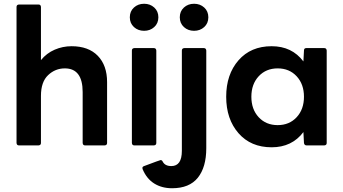

<svg xmlns="http://www.w3.org/2000/svg" viewBox="-20 -774 1827 1022"><path d="M537 0H433Q421 0 420 -13V-284Q420 -410 325 -410Q274 -410 236 -374Q198 -338 198 -264V-13Q198 -1 185 0H81Q69 0 68 -13V-737Q68 -749 81 -750H185Q197 -750 198 -737V-454Q228 -491 271 -509.5Q314 -528 361 -528Q451 -528 500.5 -477Q550 -426 550 -337V-13Q550 -1 537 0Z M747 -610Q715 -610 693 -630Q671 -650 671 -682Q671 -714 693 -734Q715 -754 747 -754Q779 -754 801 -734Q823 -714 823 -682Q823 -650 801 -630Q779 -610 747 -610ZM799 0H695Q683 0 682 -13V-505Q682 -517 695 -518H799Q811 -518 812 -505V-13Q812 -1 799 0Z M1013 -610Q981 -610 959 -630Q937 -650 937 -682Q937 -714 959 -734Q981 -754 1013 -754Q1045 -754 1067 -734Q1089 -714 1089 -682Q1089 -650 1067 -630Q1045 -610 1013 -610ZM896 228Q841 228 800.5 202.5Q760 177 739 126L738 120Q738 113 747 110Q832 78 835 78Q842 78 846 86Q858 110 892 110Q948 110 948 29V-505Q948 -517 961 -518H1065Q1077 -518 1078 -505V15Q1078 116 1033 172Q988 228 896 228Z M1426 10Q1315 10 1249.5 -65Q1184 -140 1184 -259Q1184 -378 1249.5 -453Q1315 -528 1426 -528Q1534 -528 1595 -447L1598 -505Q1598 -518 1610 -518H1706Q1718 -518 1719 -505V-13Q1719 -1 1706 0H1612Q1600 0 1598 -13L1595 -71Q1534 10 1426 10ZM1458 -108Q1520 -108 1559 -150Q1598 -192 1598 -259Q1598 -326 1559 -368Q1520 -410 1458 -410Q1396 -410 1357 -368Q1318 -326 1318 -259Q1318 -192 1357 -150Q1396 -108 1458 -108Z"/></svg>

Font: YamahaIndonesia935. App
Style: Bold
Weight: 700
Designer: Dalton Maag Ltd
Foundry: Dalton Maag Ltd
Version: Version 1.002; January 01, 2024; Regular/Italic